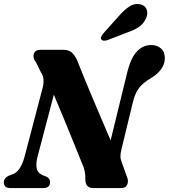

<svg xmlns="http://www.w3.org/2000/svg" viewBox="-30 -952 855 972"><path d="M159.5 -156.5Q151 -123 156 -99Q161 -75 188.5 -64L203.5 -58.5Q223.5 -49 223.5 -30Q223.5 -15 214.5 -7.5Q205.5 0 191.5 0H22.5Q4.5 0 -3 -8Q-10.5 -16 -10.5 -28.5Q-10.5 -51 13.5 -62L33 -69.5Q75 -83.5 95.5 -163L185.5 -506Q192 -529.5 190 -550.8Q188 -572 176.5 -587L152 -637.5Q135 -657 141.2 -678.5Q147.5 -700 175.5 -700H288.5Q317.5 -700 332.8 -686.8Q348 -673.5 360 -648Q401 -544.5 445.5 -439.5Q490 -334.5 530 -241.5L615.5 -591Q649 -724 736 -724Q765.5 -724 785.2 -706.5Q805 -689 804.5 -656.5Q803.5 -598 732 -555Q693.5 -532.5 673.8 -506.8Q654 -481 642.5 -434L584 -192.5Q579.5 -173.5 579.8 -159.8Q580 -146 587 -128.5L613 -56Q622 -34.5 614 -17.2Q606 0 585 0H441.5Q401.5 0 402 -46Q403.5 -87.5 385 -125.5Q371.5 -159.5 349.2 -214.5Q327 -269.5 299.5 -336.2Q272 -403 242.5 -472.5ZM571 -870Q598.5 -902 625.2 -919.2Q652 -936.5 680 -930.5Q705.5 -924.5 712.8 -902.8Q720 -881 709 -858.5Q697 -832 674 -816Q651 -800 615.5 -788L513 -748.5Q503.5 -745.5 494.8 -746.2Q486 -747 482.5 -753.5Q479 -760 483.2 -768Q487.5 -776 494.5 -784.5Z"/></svg>

Font: Fraunces 72pt Soft
Style: Bold Italic
Weight: 700
Italic angle: -16°
Version: Version 1.000;[b76b70a41]